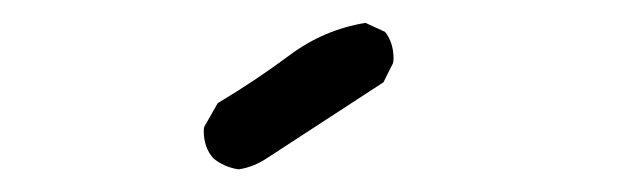

<svg xmlns="http://www.w3.org/2000/svg" viewBox="-20 -57 540 167"><path d="M322.3 -5.9Q322.3 -20 314.9 -29.3L297.9 -37.1Q261.7 -31.2 231.9 -9Q202.1 13.2 169.4 32.7L157.7 53.2Q157.2 55.2 157.2 56.6Q157.2 71.3 165.5 80.6Q174.8 88.4 187.5 90.3Q200.7 88.4 212.9 80.1L313.5 14.6L321.8 -2Q322.3 -3.9 322.3 -5.9Z"/></svg>

Font: Bakudai
Style: ExtraLight
Weight: 200
Version: Version 1.48